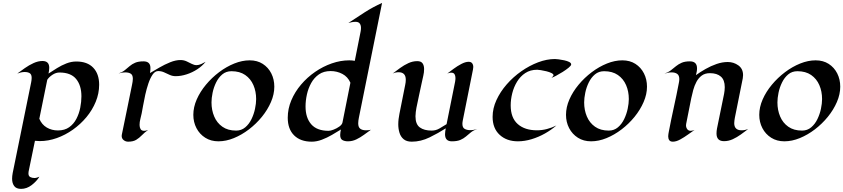

<svg xmlns="http://www.w3.org/2000/svg" viewBox="-20 -937 5644 1285"><path d="M170.4 223.6Q170.4 241.7 182.6 248Q194.8 254.4 210.4 254.4Q218.8 254.4 227.5 251.7Q236.3 249 243.7 245.6Q225.1 276.4 191.9 301.8Q158.7 327.1 121.1 327.1Q88.9 327.1 75 308.1Q61 289.1 61 259.3Q61 241.7 64.9 221.2L188.5 -385.7Q189.9 -393.1 190.9 -400.6Q191.9 -408.2 191.9 -416Q191.9 -439 179.2 -447Q166.5 -455.1 145 -455.1Q132.3 -455.1 119.9 -452.1Q107.4 -449.2 95.7 -444.8Q118.2 -461.4 146.2 -481.2Q174.3 -501 204.8 -514.9Q235.4 -528.8 264.2 -528.8Q309.6 -528.8 309.6 -483.4Q309.6 -473.6 308.1 -463.9Q306.6 -454.1 304.7 -444.8Q331.5 -462.4 361.8 -481.2Q392.1 -500 424.8 -512.7Q457.5 -525.4 490.7 -525.4Q564.5 -525.4 604 -483.9Q643.6 -442.4 643.6 -370.1Q643.6 -311.5 620.8 -256.1Q598.1 -200.7 558.6 -153.1Q519 -105.5 468 -69.3Q417 -33.2 360.1 -12.9Q303.2 7.3 246.6 7.3Q230 7.3 213.9 5.4L171.4 211.4Q170.4 217.8 170.4 223.6ZM377.9 -451.7Q354.5 -451.7 331.8 -437Q309.1 -422.4 296.4 -403.3L243.2 -142.1Q259.8 -103 293 -83.5Q326.2 -64 367.7 -64Q412.6 -64 442.9 -85.4Q473.1 -106.9 491.2 -141.6Q509.3 -176.3 517.1 -216.1Q524.9 -255.9 524.9 -292.5Q524.9 -365.2 489.5 -408.4Q454.1 -451.7 377.9 -451.7Z M1356 -523.4Q1333.5 -495.1 1300.3 -473.4Q1267.1 -451.7 1229.2 -439.5Q1191.4 -427.2 1155.8 -427.2Q1134.3 -427.2 1115.7 -435.8Q1097.2 -444.3 1078.4 -452.9Q1059.6 -461.4 1038.6 -461.4Q1017.6 -461.4 1001.5 -438Q985.4 -414.6 973.1 -378.4Q960.9 -342.3 952.1 -302.5Q943.4 -262.7 937.5 -229Q931.6 -195.3 928.2 -178.2Q924.3 -159.2 919.2 -139.9Q914.1 -120.6 914.1 -100.6Q914.1 -85 920.7 -73.2Q927.2 -61.5 945.3 -61.5Q957 -61.5 971.2 -67.4Q947.3 -50.3 929.7 -32Q912.1 -13.7 891.6 -1.2Q871.1 11.2 837.4 11.2Q820.8 11.2 807.6 0.7Q794.4 -9.8 794.4 -27.3Q794.4 -31.7 795.4 -36.1Q812 -119.6 829.8 -203.1Q847.7 -286.6 863.8 -370.1Q865.7 -379.9 867.4 -389.9Q869.1 -399.9 869.1 -409.7Q869.1 -435.1 855.2 -443.8Q841.3 -452.6 817.9 -452.6Q796.4 -452.6 773.4 -445.3Q771.5 -444.3 770 -443.8Q770 -443.8 773.4 -445.3Q798.8 -454.1 815.4 -467.5Q832 -481 847.9 -494.6Q863.8 -508.3 885 -517.3Q906.2 -526.4 940.4 -526.4Q986.8 -526.4 986.8 -481.9Q986.8 -473.1 986.1 -464.8Q985.4 -456.5 983.9 -448.2Q1011.2 -464.4 1046.6 -484.9Q1082 -505.4 1118.9 -520.3Q1155.8 -535.2 1187.5 -535.2Q1210 -535.2 1228.5 -526.6Q1247.1 -518.1 1263.4 -509.5Q1279.8 -501 1295.4 -501Q1310.1 -501 1326.9 -508.5Q1343.8 -516.1 1356 -523.4Z M1441.9 8.8Q1391.6 8.8 1353.8 -15.1Q1315.9 -39.1 1294.9 -79.3Q1273.9 -119.6 1273.9 -168.5Q1273.9 -219.7 1296.6 -271.5Q1319.3 -323.2 1358.4 -370.1Q1397.5 -417 1446.3 -453.9Q1495.1 -490.7 1548.1 -512Q1601.1 -533.2 1650.9 -533.2Q1701.7 -533.2 1738.5 -509.5Q1775.4 -485.8 1795.7 -445.8Q1815.9 -405.8 1815.9 -356.9Q1815.9 -306.2 1793.5 -254.2Q1771 -202.1 1732.7 -155Q1694.3 -107.9 1646 -71Q1597.7 -34.2 1545.2 -12.7Q1492.7 8.8 1441.9 8.8ZM1529.3 -460.4Q1493.2 -460.4 1467.8 -439.2Q1442.4 -418 1426.3 -385Q1410.2 -352.1 1402.8 -316.2Q1395.5 -280.3 1395.5 -251.5Q1395.5 -200.2 1413.6 -157.5Q1431.6 -114.7 1468.3 -88.9Q1504.9 -63 1560.1 -63Q1595.7 -63 1621.3 -84.7Q1647 -106.4 1663.1 -139.6Q1679.2 -172.9 1686.8 -209Q1694.3 -245.1 1694.3 -273.9Q1694.3 -325.2 1676 -367.4Q1657.7 -409.7 1621.1 -435.1Q1584.5 -460.4 1529.3 -460.4Z M2377.4 -111.8Q2377.4 -85.4 2391.4 -75.2Q2405.3 -64.9 2430.2 -64.9Q2446.8 -64.9 2462.4 -68.4Q2440.4 -52.7 2415.8 -34.7Q2391.1 -16.6 2364.5 -3.9Q2337.9 8.8 2309.1 8.8Q2286.1 8.8 2271.5 0.2Q2256.8 -8.3 2256.8 -33.7Q2256.8 -43 2258.3 -52.2Q2259.8 -61.5 2261.7 -70.3Q2234.4 -53.2 2201.7 -34.2Q2168.9 -15.1 2134.3 -2Q2099.6 11.2 2066.4 11.2Q1991.2 11.2 1948.5 -31Q1905.8 -73.2 1905.8 -148.9Q1905.8 -209 1929.7 -265.6Q1953.6 -322.3 1994.9 -370.8Q2036.1 -419.4 2088.9 -455.8Q2141.6 -492.2 2200.4 -512.7Q2259.3 -533.2 2317.4 -533.2Q2337.9 -533.2 2354.5 -529.8L2393.1 -723.6Q2396 -737.8 2396 -749.5Q2396 -768.1 2387.7 -779.5Q2379.4 -791 2359.4 -791Q2347.2 -791 2335 -788.6Q2322.8 -786.1 2311.5 -783.2Q2365.7 -819.3 2421.4 -855Q2477.1 -890.6 2537.1 -917.5L2381.8 -148.9Q2379.9 -139.6 2378.7 -130.4Q2377.4 -121.1 2377.4 -111.8ZM2325.2 -383.3Q2307.6 -423.3 2271.2 -442.4Q2234.9 -461.4 2192.9 -461.4Q2146.5 -461.4 2114.5 -439.2Q2082.5 -417 2062.7 -381.3Q2043 -345.7 2033.9 -304.2Q2024.9 -262.7 2024.9 -224.6Q2024.9 -148.9 2063 -105.2Q2101.1 -61.5 2179.2 -61.5Q2192.4 -61.5 2213.1 -69.6Q2233.9 -77.6 2251.5 -90.3Q2269 -103 2272 -116.7Z M3174.8 -73.7Q3148.4 -64.9 3131.3 -51Q3114.3 -37.1 3098.4 -23.4Q3082.5 -9.8 3061 -0.5Q3039.6 8.8 3003.9 8.8Q2958.5 8.8 2958.5 -38.6Q2958.5 -48.3 2960 -58.3Q2961.4 -68.4 2963.4 -78.1Q2914.1 -46.4 2855.2 -17.6Q2796.4 11.2 2735.8 11.2Q2701.2 11.2 2681.4 -5.4Q2661.6 -22 2653.6 -48.6Q2645.5 -75.2 2645.5 -105Q2645.5 -123 2647.7 -140.6Q2649.9 -158.2 2653.3 -175.3L2691.9 -369.1Q2693.8 -377.4 2694.8 -386.2Q2695.8 -395 2695.8 -403.3Q2695.8 -453.6 2647.5 -453.6Q2626.5 -453.6 2607.9 -444.8Q2630.9 -462.4 2657.5 -481.7Q2684.1 -501 2713.1 -514.4Q2742.2 -527.8 2772.5 -527.8Q2797.9 -527.8 2808.1 -513.2Q2818.4 -498.5 2818.4 -475.1Q2818.4 -452.1 2813 -429.9Q2807.6 -407.7 2803.2 -385.7Q2794.4 -343.3 2784.9 -300.8Q2775.4 -258.3 2767.1 -215.8Q2764.6 -201.7 2762.7 -187.3Q2760.7 -172.9 2760.7 -158.7Q2760.7 -105.5 2789.8 -84.2Q2818.8 -63 2869.1 -63Q2897 -63 2921.6 -77.4Q2946.3 -91.8 2968.8 -106L3025.9 -390.1Q3028.3 -404.3 3028.3 -415Q3028.3 -429.7 3022.2 -440.2Q3016.1 -450.7 2999 -450.7Q2992.7 -450.7 2986.1 -449Q2979.5 -447.3 2973.6 -444.8Q2990.2 -457.5 3015.6 -476.3Q3041 -495.1 3068.1 -509.3Q3095.2 -523.4 3116.2 -523.4Q3132.8 -523.4 3140.1 -513.4Q3147.5 -503.4 3147.5 -488.3Q3147.5 -480.5 3145.5 -471.7L3077.1 -129.9Q3074.7 -117.7 3074.7 -107.9Q3074.7 -83 3089.8 -74.5Q3105 -65.9 3127.4 -65.9Q3139.6 -65.9 3151.4 -68.1Q3163.1 -70.3 3174.8 -73.7Z M3670.9 -416.5Q3673.3 -418.5 3679 -424.3Q3684.6 -430.2 3684.6 -433.1Q3684.6 -441.4 3670.7 -448.2Q3656.7 -455.1 3637 -460Q3617.2 -464.8 3599.9 -467.5Q3582.5 -470.2 3575.2 -470.2Q3529.3 -470.2 3495.8 -448.2Q3462.4 -426.3 3440.7 -390.6Q3418.9 -355 3408.4 -313.2Q3397.9 -271.5 3397.9 -231.9Q3397.9 -148.4 3445.1 -106.7Q3492.2 -64.9 3573.7 -64.9Q3607.4 -64.9 3640.4 -73.5Q3673.3 -82 3703.6 -97.2Q3670.4 -67.9 3627.4 -43.7Q3584.5 -19.5 3537.8 -5.4Q3491.2 8.8 3446.3 8.8Q3371.1 8.8 3324 -34.7Q3276.9 -78.1 3276.9 -154.8Q3276.9 -211.4 3302.5 -267.1Q3328.1 -322.8 3371.3 -372.3Q3414.6 -421.9 3469 -460Q3523.4 -498 3581.5 -520Q3639.6 -542 3694.3 -542Q3701.7 -542 3719.2 -539.8Q3736.8 -537.6 3756.1 -533.4Q3775.4 -529.3 3789.1 -522.5Q3802.7 -515.6 3802.7 -505.9Q3802.7 -498 3785.9 -484.1Q3769 -470.2 3745.4 -455.3Q3721.7 -440.4 3700.7 -429.4Q3679.7 -418.5 3670.9 -416.5Z M3936 8.8Q3885.7 8.8 3847.9 -15.1Q3810.1 -39.1 3789.1 -79.3Q3768.1 -119.6 3768.1 -168.5Q3768.1 -219.7 3790.8 -271.5Q3813.5 -323.2 3852.5 -370.1Q3891.6 -417 3940.4 -453.9Q3989.3 -490.7 4042.2 -512Q4095.2 -533.2 4145 -533.2Q4195.8 -533.2 4232.7 -509.5Q4269.5 -485.8 4289.8 -445.8Q4310.1 -405.8 4310.1 -356.9Q4310.1 -306.2 4287.6 -254.2Q4265.1 -202.1 4226.8 -155Q4188.5 -107.9 4140.1 -71Q4091.8 -34.2 4039.3 -12.7Q3986.8 8.8 3936 8.8ZM4023.4 -460.4Q3987.3 -460.4 3961.9 -439.2Q3936.5 -418 3920.4 -385Q3904.3 -352.1 3897 -316.2Q3889.6 -280.3 3889.6 -251.5Q3889.6 -200.2 3907.7 -157.5Q3925.8 -114.7 3962.4 -88.9Q3999 -63 4054.2 -63Q4089.8 -63 4115.5 -84.7Q4141.1 -106.4 4157.2 -139.6Q4173.3 -172.9 4180.9 -209Q4188.5 -245.1 4188.5 -273.9Q4188.5 -325.2 4170.2 -367.4Q4151.9 -409.7 4115.2 -435.1Q4078.6 -460.4 4023.4 -460.4Z M4986.8 -72.8Q4964.4 -55.7 4938.2 -36.9Q4912.1 -18.1 4883.8 -5.1Q4855.5 7.8 4825.7 7.8Q4775.4 7.8 4775.4 -43.5Q4775.4 -60.1 4778.6 -76.4Q4781.7 -92.8 4785.2 -108.9Q4794.9 -159.2 4805.7 -209.2Q4816.4 -259.3 4826.2 -309.6Q4828.1 -320.3 4829.3 -331.3Q4830.6 -342.3 4830.6 -353.5Q4830.6 -401.9 4804.4 -424.6Q4778.3 -447.3 4731.4 -447.3Q4698.2 -447.3 4676.5 -431.2Q4654.8 -415 4641.1 -389.2Q4627.4 -363.3 4619.6 -334.5Q4611.8 -305.7 4606.4 -279.8L4572.3 -107.9Q4571.3 -103 4571.3 -98.1Q4571.3 -84 4579.3 -72.8Q4587.4 -61.5 4602.5 -61.5Q4609.4 -61.5 4615.7 -63.2Q4622.1 -64.9 4628.4 -67.4Q4610.4 -55.2 4584.7 -36.6Q4559.1 -18.1 4532.2 -3.4Q4505.4 11.2 4483.4 11.2Q4466.3 11.2 4459.2 1.2Q4452.1 -8.8 4452.1 -24.4Q4452.1 -32.2 4453.4 -40Q4454.6 -47.9 4456.1 -55.2Q4471.7 -137.2 4489.7 -218.8Q4507.8 -300.3 4523.4 -382.3Q4524.9 -388.7 4525.6 -395Q4526.4 -401.4 4526.4 -407.7Q4526.4 -432.6 4512.2 -442.6Q4498 -452.6 4474.6 -452.6Q4462.4 -452.6 4450.2 -450.2Q4438 -447.8 4426.8 -443.8Q4452.6 -453.1 4470.5 -467Q4488.3 -481 4504.6 -494.4Q4521 -507.8 4542.5 -517.1Q4564 -526.4 4597.2 -526.4Q4645 -526.4 4645 -479.5Q4645 -468.3 4642.8 -456.8Q4640.6 -445.3 4637.7 -434.1Q4666.5 -455.1 4702.1 -475.3Q4737.8 -495.6 4775.9 -508.8Q4814 -522 4850.6 -522Q4890.1 -522 4921.6 -499.5Q4953.1 -477.1 4953.1 -434.1Q4953.1 -423.8 4951.2 -413.1L4897.9 -147.5Q4896.5 -138.7 4895.3 -130.1Q4894 -121.6 4894 -112.8Q4894 -64.9 4943.8 -64.9Q4954.6 -64.9 4965.3 -67.1Q4976.1 -69.3 4986.8 -72.8Z M5229.5 8.8Q5179.2 8.8 5141.4 -15.1Q5103.5 -39.1 5082.5 -79.3Q5061.5 -119.6 5061.5 -168.5Q5061.5 -219.7 5084.2 -271.5Q5106.9 -323.2 5146 -370.1Q5185.1 -417 5233.9 -453.9Q5282.7 -490.7 5335.7 -512Q5388.7 -533.2 5438.5 -533.2Q5489.3 -533.2 5526.1 -509.5Q5563 -485.8 5583.3 -445.8Q5603.5 -405.8 5603.5 -356.9Q5603.5 -306.2 5581.1 -254.2Q5558.6 -202.1 5520.3 -155Q5481.9 -107.9 5433.6 -71Q5385.3 -34.2 5332.8 -12.7Q5280.3 8.8 5229.5 8.8ZM5316.9 -460.4Q5280.8 -460.4 5255.4 -439.2Q5230 -418 5213.9 -385Q5197.8 -352.1 5190.4 -316.2Q5183.1 -280.3 5183.1 -251.5Q5183.1 -200.2 5201.2 -157.5Q5219.2 -114.7 5255.9 -88.9Q5292.5 -63 5347.7 -63Q5383.3 -63 5408.9 -84.7Q5434.6 -106.4 5450.7 -139.6Q5466.8 -172.9 5474.4 -209Q5481.9 -245.1 5481.9 -273.9Q5481.9 -325.2 5463.6 -367.4Q5445.3 -409.7 5408.7 -435.1Q5372.1 -460.4 5316.9 -460.4Z"/></svg>

Font: Lugrasimo
Style: Regular
Weight: 400
Designer: The DocRepair Project, Astigmatic (AOETI)
Foundry: Google
Version: Version 1.001